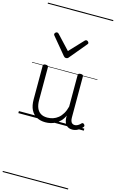

<svg xmlns="http://www.w3.org/2000/svg" viewBox="-230 -1171 1106 1831"><g transform="rotate(15 323.0 -255.0)"><path d="M270 18Q222 18 185 -1.5Q148 -21 127.5 -61.5Q107 -102 107 -166V-496Q107 -505 113 -509.5Q119 -514 132 -514Q146 -514 152.5 -509.5Q159 -505 159 -496V-171Q159 -127 171.5 -95.5Q184 -64 210 -47Q236 -30 277 -30Q306 -30 333 -39Q360 -48 383 -66.5Q406 -85 424 -115Q442 -145 452 -186V-496Q452 -506 458.5 -510.5Q465 -515 479 -515Q492 -515 498 -510.5Q504 -506 504 -496V-93Q504 -73 508.5 -58.5Q513 -44 523 -36.5Q533 -29 547 -29Q557 -29 567 -32.5Q577 -36 587 -43Q597 -50 607 -61Q613 -67 620 -66.5Q627 -66 633 -59Q638 -54 639.5 -47Q641 -40 636 -34Q625 -19 609 -7Q593 5 575 12Q557 19 537 19Q517 19 502 13Q487 7 476 -5Q465 -17 459 -35Q453 -53 452 -76V-97Q437 -63 415.5 -41Q394 -19 370 -6Q346 7 320.5 12.5Q295 18 270 18ZM448 -839Q456 -839 464 -832Q472 -825 472 -816Q472 -814 471 -810.5Q470 -807 466 -804L328 -638Q324 -632 318 -628.5Q312 -625 303 -625Q294 -625 288.5 -628.5Q283 -632 278 -638L140 -804Q137 -807 136 -810.5Q135 -814 135 -816Q135 -825 142.5 -832Q150 -839 158 -839Q163 -839 167 -837Q171 -835 175 -831L303 -694L432 -831Q436 -835 439.5 -837Q443 -839 448 -839ZM0 571H646V581H0ZM0 -20H646V0H0ZM0 -505H646V-500H0ZM0 -1091H646V-1081H0Z"/></g></svg>

Font: Playwrite PT Guides
Style: Regular
Weight: 400
Designer: Veronika Burian, José Scaglione
Foundry: TypeTogether
Version: Version 1.003